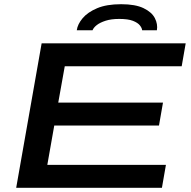

<svg xmlns="http://www.w3.org/2000/svg" viewBox="-20 -893 908 913"><path d="M57 0 178 -687H863L844 -578H288L257 -405H755L736 -296H238L205 -109H769L750 0ZM345 -749Q349 -778 373 -806.5Q397 -835 442 -854Q487 -873 556 -873Q624 -873 663 -854Q702 -835 716.5 -806.5Q731 -778 726 -749H656Q655 -760 645 -772.5Q635 -785 612 -794Q589 -803 547 -803Q509 -803 482.5 -794.5Q456 -786 440.5 -774Q425 -762 420 -749Z"/></svg>

Font: Archivo Expanded Medium
Style: Italic
Weight: 500
Width: 7
Italic angle: -10°
Designer: Hector Gatti
Foundry: Omnibus-Type
Version: Version 2.001